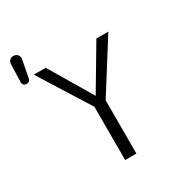

<svg xmlns="http://www.w3.org/2000/svg" viewBox="-199 -1005 1069 1141"><g transform="rotate(-30 335.0 -434.0)"><path d="M20 -710C20 -705.1 21 -701.2 22.9 -697.3L25.9 -692.9C30.3 -688 36.1 -685.1 43.5 -684.1H46.4C51.8 -684.1 56.6 -685.1 61.5 -688C67.9 -691.4 71.3 -697.3 72.8 -704.6L96.2 -827.1C96.2 -828.6 96.7 -830.6 96.7 -832C96.7 -839.4 94.7 -845.2 91.3 -851.1C90.3 -852.5 89.4 -854 87.9 -856C82.5 -862.8 74.7 -866.7 64.9 -867.7C62.5 -868.2 60.5 -868.2 58.1 -868.2C52.2 -868.2 46.9 -866.7 41.5 -863.8C31.2 -857.9 25.4 -848.1 23.9 -835ZM109.9 -710.9 326.7 -365.2V0H403.8V-365.2L621.6 -710.9H539.6L365.7 -418L191.9 -710.9Z"/></g></svg>

Font: Tuffy
Style: Regular
Weight: 500
Designer: Thatcher Ulrich, Karoly Barta and Michael Everson
Version: Version 001.270